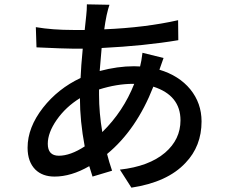

<svg xmlns="http://www.w3.org/2000/svg" viewBox="-20 -815 1040 884"><path d="M436 -379Q436 -295 451 -207Q548 -302 598 -429H593Q518 -429 436 -403ZM370 -141Q348 -258 348 -363Q283 -323 241 -263Q200 -204 200 -153Q200 -98 251 -98Q304 -98 370 -141ZM733 -548 714 -494Q804 -467 856 -404Q908 -340 908 -256Q908 -142 834 -65Q751 24 585 49L532 -34Q666 -49 740 -112Q811 -173 811 -261Q811 -376 686 -416Q608 -217 473 -106Q482 -70 496 -29L406 -2Q399 -23 391 -50Q308 -2 231 -2Q176 -2 143 -34Q107 -70 107 -135Q107 -228 178 -319Q247 -407 351 -456Q353 -508 361 -591H314Q277 -591 148 -597L145 -690Q221 -677 317 -677H370Q370 -681 377 -743Q380 -769 380 -795L484 -793Q478 -776 471 -745Q464 -711 460 -680Q650 -688 800 -722L801 -630Q647 -604 448 -594L439 -488Q521 -510 597 -510Q616 -510 625 -509Q631 -531 636 -572Z"/></svg>

Font: Noto Sans S Chinese Medium
Style: Regular
Weight: 500
Designer: Ryoko NISHIZUKA  (kana & ideographs); Paul D. Hunt (Latin, Greek & Cyrillic); Wenlong ZHANG  (bopomofo); Sandoll Communi
Foundry: Adobe Systems Incorporated
Version: Version 1.000;PS 1;hotconv 1.0.78;makeotf.lib2.5.61930